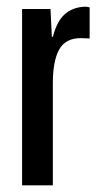

<svg xmlns="http://www.w3.org/2000/svg" viewBox="-20 -554 307 574"><path d="M46 0V-527H131L135 -444H138Q150 -490 173 -511Q196 -532 233 -534Q237 -534 241 -533.5Q245 -533 248 -532V-439Q242 -439 235.5 -439.5Q229 -440 221 -440Q176 -440 157 -406Q138 -372 138 -305V0Z"/></svg>

Font: Mona Sans Condensed Medium
Style: Regular
Weight: 500
Width: 3
Designer: Deni Anggara
Foundry: GitHub
Version: Version 1.001; ttfautohint (v1.8.4.7-5d5b);gftools[0.9.31]